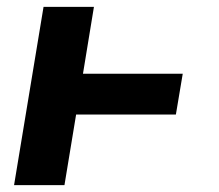

<svg xmlns="http://www.w3.org/2000/svg" viewBox="-20 -540 640 560"><path d="M21 0 107 -520H254L222 -325H513L493 -206H202L168 0Z"/></svg>

Font: Iosevka Heavy Extended Oblique
Style: Regular
Weight: 900
Width: 7
Italic angle: -9°
Monospace: yes
Designer: Belleve Invis
Foundry: Belleve Invis
Version: Version 32.5.0; ttfautohint (v1.8.4)